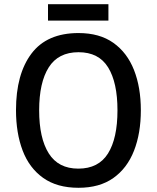

<svg xmlns="http://www.w3.org/2000/svg" viewBox="-20 -948 744 912"><path d="M649 -424Q649 -315 616.5 -232Q584 -149 518.5 -102.5Q453 -56 353 -56Q251 -56 185 -103Q119 -150 87.5 -233Q56 -316 56 -425Q56 -596 129.5 -693.5Q203 -791 353 -791Q453 -791 518.5 -744.5Q584 -698 616.5 -615.5Q649 -533 649 -424ZM166 -424Q166 -292 211.5 -219.5Q257 -147 352 -147Q448 -147 493 -219Q538 -291 538 -424Q538 -556 493.5 -628Q449 -700 353 -700Q257 -700 211.5 -628Q166 -556 166 -424ZM495 -928V-850H208V-928Z"/></svg>

Font: Noto Sans Malayalam UI SemiCondensed Medium
Style: Regular
Weight: 500
Width: 4
Designer: Jelle Bosma - Monotype Design Team
Foundry: Monotype Imaging Inc.
Version: Version 2.104; ttfautohint (v1.8.4.7-5d5b)